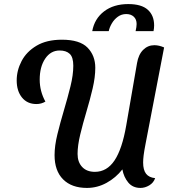

<svg xmlns="http://www.w3.org/2000/svg" viewBox="-20 -901 834 943"><path d="M407 22Q332 22 290 -20Q248 -62 248 -139Q248 -185 262 -242Q276 -299 294 -359.5Q312 -420 326 -476.5Q340 -533 340 -578Q340 -620 322.5 -636.5Q305 -653 273 -653Q229 -653 202 -613Q175 -573 175 -510Q175 -453 203 -402Q183 -390 159 -390Q114 -390 88 -422Q62 -454 62 -506Q62 -555 86 -601Q110 -647 159.5 -676.5Q209 -706 284 -706Q372 -706 410 -667Q448 -628 448 -568Q448 -522 435 -466.5Q422 -411 404.5 -352.5Q387 -294 374 -240Q361 -186 361 -145Q361 -105 383.5 -81Q406 -57 446 -57Q505 -57 542.5 -113Q580 -169 600 -285L653 -591Q660 -633 683 -656Q706 -679 738 -679Q761 -679 786 -668L695 -195Q688 -159 685.5 -138.5Q683 -118 683 -103Q683 -66 697.5 -47.5Q712 -29 742 -26Q734 -3 713 9.5Q692 22 670 22Q632 22 610 -4.5Q588 -31 581 -69Q549 -28 503.5 -3Q458 22 407 22ZM433 -748Q444 -809 491 -845Q538 -881 610 -881Q675 -881 706 -853Q737 -825 737 -776Q737 -763 734 -748H646Q651 -770 651 -783Q651 -806 637 -819Q623 -832 600 -832Q577 -832 559 -819Q541 -806 529.5 -786.5Q518 -767 514 -748Z"/></svg>

Font: Sansita Swashed
Style: Regular
Weight: 400
Designer: Pablo Cosgaya
Foundry: Omnibus-Type
Version: Version 1.003; ttfautohint (v1.8.3)